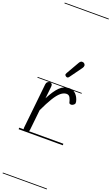

<svg xmlns="http://www.w3.org/2000/svg" viewBox="-323 -1380 1100 1894"><g transform="rotate(20 227.0 -433.0)"><path d="M68.5 0Q55 0 46.5 -8Q38 -16 40 -33L90 -506Q92 -523.5 103 -532.2Q114 -541 126.5 -541Q139 -541 147.2 -532Q155.5 -523 153 -502L139.5 -377Q184 -465 227.8 -508Q271.5 -551 327 -551Q370 -551 396.8 -522.8Q423.5 -494.5 434 -453Q438.5 -433 432.2 -424Q426 -415 414.5 -409Q402.5 -402.5 390.2 -405Q378 -407.5 376 -417Q370.5 -443.5 358.5 -466.5Q346.5 -489.5 321.5 -489.5Q291 -489.5 261 -464.5Q231 -439.5 198.2 -386Q165.5 -332.5 125.5 -247L103 -35Q102 -23 97 -15.2Q92 -7.5 84.5 -3.8Q77 0 68.5 0ZM68.5 0Q55 0 46.5 -8Q38 -16 40 -33L90 -506Q92 -523.5 103 -532.2Q114 -541 126.5 -541Q139 -541 147.2 -532Q155.5 -523 153 -502L139.5 -377Q184 -465 227.8 -508Q271.5 -551 327 -551Q370 -551 396.8 -522.8Q423.5 -494.5 434 -453Q438.5 -433 432.2 -424Q426 -415 414.5 -409Q402.5 -402.5 390.2 -405Q378 -407.5 376 -417Q370.5 -443.5 358.5 -466.5Q346.5 -489.5 321.5 -489.5Q291 -489.5 261 -464.5Q231 -439.5 198.2 -386Q165.5 -332.5 125.5 -247L103 -35Q102 -23 97 -15.2Q92 -7.5 84.5 -3.8Q77 0 68.5 0ZM257.5 -647.5Q249.5 -652.5 245.5 -660Q241.5 -667.5 250.5 -683L327.5 -817Q340 -838.5 355.2 -839.2Q370.5 -840 379.5 -832.5Q391 -822 390.5 -809.2Q390 -796.5 381.5 -784.5L289 -656.5Q280 -644 272.2 -643.8Q264.5 -643.5 257.5 -647.5ZM-5 455H458.5V463H-5ZM-5 -16H458.5V0H-5ZM-5 -549H458.5V-541H-5ZM-5 -1329H458.5V-1321H-5Z"/></g></svg>

Font: Edu SA Dotted Guide
Style: Regular
Weight: 400
Designer: Tina and Corey Anderson, Eben Sorkin, Mirko Velimirovic
Foundry: Google for Education
Version: Version 2.000